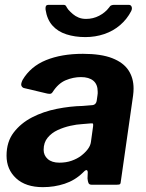

<svg xmlns="http://www.w3.org/2000/svg" viewBox="-20 -762 603 792"><path d="M321 -49Q289 -18 246.5 -4Q204 10 157 10Q86 10 46.5 -26.5Q7 -63 7 -120Q7 -177 36.5 -215.5Q66 -254 112.5 -278Q159 -302 214.5 -313Q270 -324 321 -325L357 -328Q376 -328 379 -347L382 -368Q383 -372 383 -376.5Q383 -381 383 -384Q383 -414 365 -429Q347 -444 314 -444Q282 -444 251 -431Q220 -418 197 -382Q194 -377 189.5 -375.5Q185 -374 175 -376L78 -399Q72 -401 68.5 -408Q65 -415 73 -432Q106 -488 170 -514Q234 -540 322 -540Q397 -540 443 -522Q489 -504 510 -472Q531 -440 531 -397Q531 -390 530.5 -383Q530 -376 529 -368L479 -18Q478 -5 475 -2.5Q472 0 461 0H358Q348 0 345 -7Q342 -14 341 -26L342 -52Q340 -70 321 -49ZM364 -241Q365 -249 363.5 -251.5Q362 -254 354 -253L318 -250Q297 -249 270 -243Q243 -237 218 -225.5Q193 -214 176.5 -194Q160 -174 160 -144Q160 -121 177 -106Q194 -91 225 -91Q253 -91 275.5 -99Q298 -107 314 -119Q331 -132 342 -146.5Q353 -161 355 -176ZM511 -742Q520 -742 523 -734Q526 -726 521 -716Q504 -683 475.5 -658.5Q447 -634 410 -621.5Q373 -609 332 -609Q289 -609 253.5 -620.5Q218 -632 196 -657Q174 -682 168 -722Q167 -730 169 -736Q171 -742 181 -742H242Q250 -742 253 -736Q256 -730 262 -722Q270 -713 280.5 -704Q291 -695 304.5 -689.5Q318 -684 335 -684Q364 -684 389 -697Q414 -710 430 -731Q434 -738 439.5 -740Q445 -742 450 -742Z"/></svg>

Font: Libre Franklin Thin
Style: Bold Italic
Weight: 700
Italic angle: -8°
Version: Version 3.000